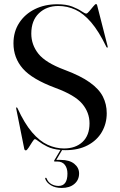

<svg xmlns="http://www.w3.org/2000/svg" viewBox="-20 -731 593 948"><path d="M303 10.5Q294.5 10.5 286.5 10L258 58.5H280Q323 58.5 346.8 77.8Q370.5 97 370.5 125.5Q370.5 157.5 347.2 177.2Q324 197 284.5 197Q253 197 231.8 184.2Q210.5 171.5 203.5 152.5Q202 148.5 205 147Q208 145 210.5 150.5Q217.5 169 233.8 178Q250 187 269 187Q313 187 313 126Q313 99.5 300.2 83Q287.5 66.5 262.5 66.5H251Q244.5 66.5 248.5 60L278.5 9.5Q238.5 5.5 212.8 -7.5Q187 -20.5 172.2 -32.2Q157.5 -44 152 -44Q148 -44 139.2 -30Q130.5 -16 121.5 -2.2Q112.5 11.5 108 11.5Q102 11.5 100 5L60 -194.5Q59.5 -199.5 61 -200.5Q63.5 -202 66 -197.5Q101 -121 138.5 -77.5Q176 -34 215.5 -16Q255 2 296 2Q353 2 387.5 -30.2Q422 -62.5 422 -122Q422 -175.5 386 -218.5Q350 -261.5 253.5 -297Q139 -339.5 92.8 -392.2Q46.5 -445 46.5 -517Q46.5 -574.5 74.8 -618Q103 -661.5 152 -685.8Q201 -710 262.5 -710Q308 -710 337 -698.5Q366 -687 382.5 -675.5Q399 -664 406 -664Q411 -664 421 -675.8Q431 -687.5 440.5 -699.2Q450 -711 454 -711Q458 -711 459.5 -705.5L511.5 -502Q512.5 -497.5 510.5 -496Q508 -494.5 505.5 -499Q468 -576.5 430 -620.8Q392 -665 352 -683.2Q312 -701.5 268 -701.5Q210 -701.5 172.2 -665.5Q134.5 -629.5 134.5 -565Q134.5 -510 169.5 -465.8Q204.5 -421.5 298 -386.5Q377.5 -357 423.2 -324.2Q469 -291.5 488 -254Q507 -216.5 507 -172Q507 -121 483 -79.5Q459 -38 413.2 -13.8Q367.5 10.5 303 10.5Z"/></svg>

Font: Fraunces144ptRegular
Style: Regular
Weight: 400
Version: Version 1.000;[0bf87f6ff]